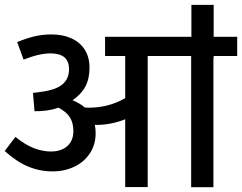

<svg xmlns="http://www.w3.org/2000/svg" viewBox="-22 -776 1004 796"><path d="M961.4 -543.9H863.8V-535.6H862.8V0H770.5V-543.9H590.3V-0.5H497.1V-281.7Q467.8 -269.5 434.3 -263.4Q400.9 -257.3 371.1 -258.3Q374.5 -243.2 374.5 -223.6Q374.5 -176.8 350.8 -140.6Q327.1 -104.5 286.4 -85Q245.6 -65.4 196.3 -65.4Q142.6 -65.4 94.2 -85.7Q45.9 -106 -2.4 -149.9L42 -208.5Q82 -175.8 118.2 -161.9Q154.3 -147.9 189 -147.9Q231.9 -147.9 257.1 -170.4Q282.2 -192.9 282.2 -232.4Q282.2 -266.1 268.1 -289.1Q253.9 -312 220.7 -329.6Q175.8 -314 121.1 -314.9L114.7 -390.6Q128.9 -392.1 150.4 -395.5Q211.4 -403.8 237.8 -427Q264.2 -450.2 264.2 -489.3Q264.2 -554.7 187.5 -554.7Q140.6 -554.7 75.7 -528.8L49.3 -601.6Q88.4 -617.7 121.6 -625.5Q154.8 -633.3 190.9 -633.3Q238.8 -633.3 274.4 -616.9Q310.1 -600.6 329.6 -569.6Q349.1 -538.6 349.1 -495.6Q349.1 -449.2 331.8 -417Q314.5 -384.8 278.8 -360.4Q308.1 -348.6 330.1 -330.1Q335.9 -329.6 347.2 -329.6Q386.2 -329.6 423.1 -338.9Q460 -348.1 497.1 -369.1V-543.9H413.6V-623.5H771.5V-755.9H863.8V-623.5H961.4Z"/></svg>

Font: Varta SemiBold
Style: Regular
Weight: 600
Designer: Joana Correia, Viktoriya Grabowska, Eben Sorkin
Foundry: Sorkin Type
Version: Version 1.003; ttfautohint (v1.3) -l 8 -r 24 -G 200 -x 12 -H